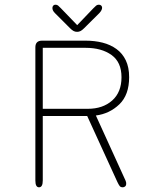

<svg xmlns="http://www.w3.org/2000/svg" viewBox="-20 -792 659 817"><path d="M162 -588.5V-329H353.5Q417.5 -329 457.2 -364.2Q497 -399.5 497 -463.5Q497 -527.5 454.5 -558Q412 -588.5 344 -588.5ZM130.5 -24V-590.5Q130.5 -619 159 -619H344Q383 -619 416.5 -610.5Q450 -602 475.5 -583.5Q501 -565 515.2 -535.5Q529.5 -506 529.5 -463.5Q529.5 -388 487.8 -348Q446 -308 388 -300.5L514 -24Q516 -20 516.5 -16.8Q517 -13.5 517 -10.5Q517 -2.5 512.5 1.2Q508 5 502.5 5Q493.5 5 489.2 -0.5Q485 -6 479.5 -17.5L351 -298.5H162V-24Q162 5 146 5Q130.5 5 130.5 -24ZM403 -736.5 337.5 -671.5Q329.5 -663.5 322.8 -660Q316 -656.5 308 -656.5Q300 -656.5 293.2 -660Q286.5 -663.5 278.5 -671.5L213.5 -736.5Q203 -747 203 -758Q203 -764 206.5 -768Q210 -772 215.5 -772Q222.5 -772 227 -768.5Q231.5 -765 239 -757L308.5 -685L377 -756.5Q384.5 -764.5 389.2 -768.2Q394 -772 400.5 -772Q407 -772 410.8 -768.2Q414.5 -764.5 414.5 -759Q414.5 -754.5 411.8 -748.8Q409 -743 403 -736.5Z"/></svg>

Font: Sono ExtraLight
Style: Regular
Weight: 200
Designer: Tyler Finck
Foundry: Tyler Finck
Version: Version 2.112